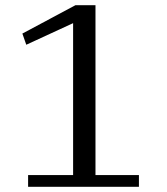

<svg xmlns="http://www.w3.org/2000/svg" viewBox="-20 -718 640 738"><path d="M88 -45H261V-629L81 -546L66 -589L270 -698H347V-45H514V0H88Z"/></svg>

Font: IBM Plex Serif
Style: Regular
Weight: 400
Designer: Mike Abbink, Paul van der Laan, Pieter van Rosmalen
Foundry: Bold Monday
Version: Version 2.6